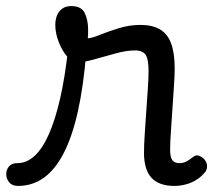

<svg xmlns="http://www.w3.org/2000/svg" viewBox="-114 -595 702 632"><path d="M-55 17Q-74 17 -83.5 5.5Q-93 -6 -93.5 -20.5Q-94 -35 -85 -46.5Q-76 -58 -57 -58Q-26 -58 0 -82Q26 -106 47 -153.5Q68 -201 84 -271Q100 -341 110 -433L170 -424Q161 -312 142.5 -229Q124 -146 96 -91.5Q68 -37 30.5 -10Q-7 17 -55 17ZM460 17Q434 17 415 10Q396 3 384 -10.5Q372 -24 366 -44.5Q360 -65 360 -91Q360 -119 362.5 -155Q365 -191 367.5 -229Q370 -267 372.5 -301.5Q375 -336 375 -361Q375 -400 365.5 -414.5Q356 -429 330 -429Q302 -429 266 -419Q230 -409 196 -399.5Q162 -390 141 -390Q123 -390 106.5 -409.5Q90 -429 79 -457.5Q68 -486 68 -513Q68 -531 74 -545Q80 -559 91.5 -567Q103 -575 121 -575Q154 -575 165 -552Q176 -529 176 -498Q176 -491 176 -484Q176 -477 175 -469Q187 -469 214 -480Q241 -491 276.5 -502Q312 -513 348 -513Q388 -513 413 -498Q438 -483 449.5 -451.5Q461 -420 461 -369Q461 -346 458.5 -310.5Q456 -275 453.5 -235.5Q451 -196 448.5 -161Q446 -126 446 -103Q446 -77 453.5 -67.5Q461 -58 476 -58Q486 -58 494 -61Q502 -64 509.5 -69.5Q517 -75 524 -80Q532 -86 542 -82Q552 -78 559 -70Q567 -60 567.5 -50Q568 -40 563 -31Q552 -16 535.5 -5Q519 6 499.5 11.5Q480 17 460 17Z"/></svg>

Font: Playwrite CL
Style: Regular
Weight: 400
Designer: Veronika Burian, José Scaglione
Foundry: TypeTogether
Version: Version 1.002